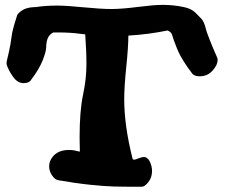

<svg xmlns="http://www.w3.org/2000/svg" viewBox="-20 -749 908 769"><path d="M555.7 -120.1Q571.3 -120.1 580.1 -101.6Q588.9 -83 588.9 -64.5Q588.9 -28.3 560.5 -5.9Q554.7 -1 544.9 -1Q471.7 -1 436 -2Q400.4 -2.9 342.8 -8.8Q285.2 -14.6 212.9 -27.3Q200.2 -29.3 188.5 -46.4Q176.8 -63.5 176.8 -83Q176.8 -102.5 189.5 -119.1Q210.9 -148.4 256.8 -148.4Q267.6 -148.4 278.3 -146.5Q289.1 -144.5 294.9 -142.6L299.8 -141.6Q299.8 -152.3 299.3 -170.9Q298.8 -189.5 298.8 -198.2Q298.8 -303.7 312.5 -368.7Q326.2 -433.6 326.2 -490.2Q326.2 -546.9 321.3 -611.3Q316.4 -611.3 299.3 -613.8Q282.2 -616.2 259.8 -617.7Q237.3 -619.1 212.9 -619.1H193.4Q175.8 -609.4 170.4 -593.8Q165 -578.1 165 -560.5Q165 -543 150.9 -507.3Q136.7 -471.7 105.5 -430.7Q97.7 -416 74.2 -416Q50.8 -416 32.7 -440.9Q14.6 -465.8 6.8 -490.2Q5.9 -496.1 6.8 -502.9Q17.6 -546.9 22 -572.8Q26.4 -598.6 26.9 -605.5Q27.3 -612.3 31.7 -630.4Q36.1 -648.4 47.9 -685.5Q48.8 -690.4 53.7 -695.3Q61.5 -703.1 69.3 -708Q77.1 -712.9 85.4 -715.3Q93.8 -717.8 99.1 -718.8Q104.5 -719.7 113.3 -720.2Q122.1 -720.7 124 -720.7Q161.1 -726.6 210 -726.6Q246.1 -726.6 315.4 -719.7Q384.8 -712.9 427.7 -712.9Q466.8 -712.9 532.2 -721.2Q597.7 -729.5 630.9 -729.5Q675.8 -729.5 715.8 -720.7Q746.1 -714.8 762.7 -698.2Q781.2 -679.7 786.6 -673.8Q792 -668 796.9 -657.2Q801.8 -646.5 803.7 -636.2Q805.7 -626 818.4 -593.3Q831.1 -560.5 850.6 -516.6Q851.6 -514.6 851.6 -508.8Q851.6 -488.3 831.1 -465.8Q810.5 -443.4 780.3 -443.4Q758.8 -443.4 750 -454.1Q706.1 -511.7 689.5 -553.2Q672.9 -594.7 669.9 -607.4Q667 -620.1 651.4 -627Q576.2 -611.3 494.1 -606.4Q494.1 -562.5 485.8 -481.4Q477.5 -400.4 477.5 -351.6Q477.5 -246.1 510.7 -114.3Q511.7 -109.4 517.6 -109.4Q521.5 -109.4 534.7 -114.7Q547.9 -120.1 555.7 -120.1Z"/></svg>

Font: Essays1743
Style: Bold
Weight: 700
Designer: Based on the typeface in a 1743 English translation of the essays of Montaigne.  PostScript/TrueType font designed by Jo
Version: Version 002.100